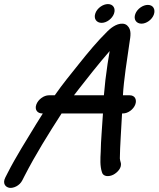

<svg xmlns="http://www.w3.org/2000/svg" viewBox="-24 -807 777 941"><path d="M182.8 -251H186C175.3 -234.2 163.9 -216 153.3 -198.9C106.3 -121.3 53.8 -39.1 12.5 42.5L1.7 63.7C-13.1 93.4 4.1 111.2 23.1 113.6C41.7 116 71.9 103.9 85.6 76.3L96.2 55.5C149.9 -49.2 213.1 -150.4 277.9 -251H480.6C477.8 -198.8 469.8 -112.1 469.6 -62.9C467.8 -29.6 465.5 5.8 475.5 36.7C481.4 60.2 510.9 59.7 531.2 49.3C549.9 39.7 576.5 14.9 567 -12.8C565.3 -19.1 564 -23.6 563.4 -30.4C563.9 -89.5 570.6 -178.2 574.2 -251H578.8C603.1 -251 630.1 -270.7 639.1 -295C647.6 -318 637.8 -340 611.7 -340H578.5C582.3 -413.3 599.2 -518.6 610.7 -598.3C615.6 -629.8 622.3 -661.2 599.3 -682.2C593.8 -687.2 586.3 -690.3 578 -690.9C544.9 -693.3 513.6 -664.4 502.6 -653.5C451.4 -602.9 409.1 -551.7 360.5 -490.8C321.7 -442.2 283.4 -395.9 244.4 -340H215.7C190.9 -340 163.3 -319.8 154.1 -295C144.5 -269 159.8 -251 182.8 -251ZM639.1 -738.5C629 -711.3 644.6 -691 669.5 -691C693.8 -691 720.8 -710.7 729.8 -735C739.1 -760.2 727.5 -783 700.5 -783C676.8 -783 648.6 -764.1 639.1 -738.5ZM443.6 -742.5C433.5 -715.3 449 -695 474 -695C499 -695 525.6 -715.6 534.5 -739.5C544.1 -765.7 530.8 -787 505 -787C481.2 -787 453 -768.1 443.6 -742.5ZM338.6 -340C345.9 -349.8 354 -360.4 361.9 -370.2L429.7 -456.1C461 -494.9 486 -525.3 513.5 -556.8C510.9 -540.5 507.4 -518.9 503.2 -493.9C495.1 -440.7 489.2 -388.8 485.2 -340Z"/></svg>

Font: Just Breathe
Style: BdObl7
Weight: 400
Foundry: Cannot Into Space Fonts
Version: Version 0.72